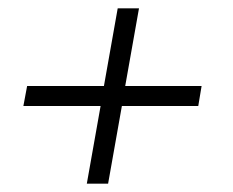

<svg xmlns="http://www.w3.org/2000/svg" viewBox="-20 -502 558 460"><path d="M455 -248H272L239 -62H188L221 -248H36L45 -296H229L262 -482H313L280 -296H463Z"/></svg>

Font: Spectral SC Medium
Style: Italic
Weight: 500
Italic angle: -10°
Designer: Jean-Baptiste Levee
Foundry: Production Type
Version: Version 2.001